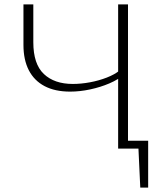

<svg xmlns="http://www.w3.org/2000/svg" viewBox="-20 -678 757 876"><path d="M548 0V-36H656L635 0ZM620 178 610 -36H656V178ZM519 0V-658H564V0ZM300 -260Q231 -260 183.5 -285Q136 -310 111.5 -357.5Q87 -405 87 -473V-658H132V-485Q132 -386 180 -340.5Q228 -295 312 -295Q350 -295 390.5 -302.5Q431 -310 467 -324Q503 -338 525 -356L547 -339Q520 -315 479 -297.5Q438 -280 391 -270Q344 -260 300 -260Z"/></svg>

Font: Ysabeau ExtraLight
Style: Regular
Weight: 250
Designer: Christian Thalmann (Catharsis Fonts)
Version: Version 2.002